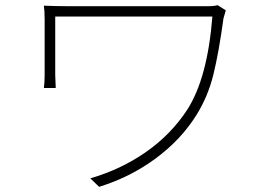

<svg xmlns="http://www.w3.org/2000/svg" viewBox="-20 -705 1040 744"><path d="M846 -634Q828 -502 807 -416.5Q786 -331 741 -259Q681 -163 582.5 -90.5Q484 -18 364 19L330 -14Q448 -48 545 -115.5Q642 -183 705 -279Q784 -401 803 -641H565H448H337H247H194V-497V-445V-414Q194 -404 196 -364H150Q153 -384 153 -414V-630Q153 -664 150 -683Q196 -681 244 -681H455H562H664H744H785Q811 -681 823 -685L855 -665Z"/></svg>

Font: Merged Yaku Han JP ExtraLight
Style: Regular
Weight: 250
Designer: Ryoko NISHIZUKA 西塚涼子 (kana, bopomofo & ideographs); Paul D. Hunt (Latin, Greek & Cyrillic); Sandoll Communications 산돌커뮤니
Foundry: Adobe
Version: Version 2.004